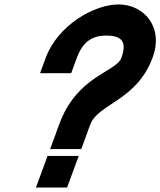

<svg xmlns="http://www.w3.org/2000/svg" viewBox="-20 -790 721 863"><path d="M168 -19 193.8 -89H333.8L308 -19L307.3 -17L281.5 53H141.5L167.3 -17ZM325.8 -531 300 -461H160L185.8 -531C238.2 -673 400.3 -771 515 -770C626.6 -769 717.7 -669 665.5 -530C594.6 -338 420.1 -323 386.2 -231L385.5 -229C376.7 -208 374.4 -199 371.1 -190L345.3 -120H205.3L231.1 -190C232.2 -193 235.2 -204 246.9 -233C327.3 -451 501.5 -465 525.5 -530C552 -602 527 -629 461.3 -630C396.7 -631 353.1 -605 325.8 -531Z"/></svg>

Font: Nordica Plus
Style: NordicaClassicRgObl
Weight: 500
Version: Version 1.01